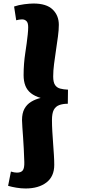

<svg xmlns="http://www.w3.org/2000/svg" viewBox="-20 -841 480 1090"><path d="M365 -252Q337 -252 316.5 -244.5Q296 -237 285.5 -217.5Q275 -198 275 -159Q275 -129 277 -95Q279 -61 281.5 -27Q284 7 286 38.5Q288 70 288 95Q288 161 243.5 195Q199 229 125 229Q100 229 73 224.5Q46 220 26 214L42 133Q52 136 60.5 137.5Q69 139 76 139Q100 139 109.5 126Q119 113 118 79Q117 40 115 4.5Q113 -31 111 -62Q109 -93 107 -118Q105 -143 105 -159Q105 -198 118.5 -223Q132 -248 156.5 -263Q181 -278 211 -285Q177 -295 155.5 -312Q134 -329 124 -354.5Q114 -380 114 -414Q114 -448 116.5 -479.5Q119 -511 123.5 -540Q128 -569 131.5 -595.5Q135 -622 137.5 -645.5Q140 -669 140 -687Q140 -712 130 -721.5Q120 -731 105 -731Q97 -731 88.5 -729.5Q80 -728 72 -726L60 -804Q86 -813 118 -817Q150 -821 170 -821Q244 -821 279 -787Q314 -753 314 -700Q314 -671 309 -634Q304 -597 298 -557Q292 -517 287 -478.5Q282 -440 282 -407Q282 -374 292.5 -358.5Q303 -343 322 -338Q341 -333 366 -332Z"/></svg>

Font: Literata 18pt ExtraBold
Style: Italic
Weight: 800
Italic angle: -2°
Designer: Latin by Veronika Burian and Jose Scaglione. Greek by Irene Vlachou. Cyrillic by Vera Evstafieva
Foundry: TypeTogether
Version: Version 3.103;gftools[0.9.29]